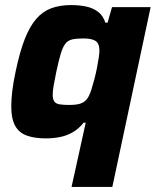

<svg xmlns="http://www.w3.org/2000/svg" viewBox="-20 -538 625 757"><path d="M262.1 199 318 -54.4H309.7Q289.6 -28.8 265 -15.5Q240.5 -2.1 214.4 2.7Q188.3 7.6 160.8 7.6Q114.8 7.6 84.3 -4Q53.8 -15.6 39.1 -43.3Q24.4 -71.1 24.4 -118.1Q24.4 -145.1 28.4 -179.3Q32.5 -213.4 41.5 -255.3Q57.5 -332.2 77.3 -383.2Q97.2 -434.2 123 -463.7Q148.7 -493.3 182.7 -505.7Q216.6 -518 260.3 -518Q290.4 -518 317.6 -512.7Q344.7 -507.4 365.5 -492.3Q386.4 -477.2 395.4 -448.5H404.1L421.7 -510H573.9L422.9 199ZM253.4 -124.2Q273.9 -124.2 288.1 -127.1Q302.4 -130.1 312.7 -137.7Q323 -145.4 329.9 -158.8Q334.8 -167.6 340.5 -185.3Q346.2 -203.1 352 -225.4Q357.9 -247.6 362.2 -269.7Q366.4 -291.7 369.2 -309.8Q372 -327.8 372 -337.8Q372 -366.9 356.6 -376.7Q341.3 -386.4 309.1 -386.4Q281.8 -386.4 265.2 -382.7Q248.5 -379 238.2 -366.3Q227.9 -353.6 219.8 -327.1Q211.7 -300.6 202 -255Q195.4 -223.2 191.6 -201Q187.8 -178.8 187.8 -164.4Q187.8 -146.5 194.2 -137.7Q200.5 -129 215.3 -126.6Q230.1 -124.2 253.4 -124.2Z"/></svg>

Font: Saira Thin
Style: Italic
Weight: 100
Italic angle: -12°
Designer: Hector Gatti with collaboration of the Omnibus-Type team
Foundry: Omnibus-Type
Version: Version 1.101